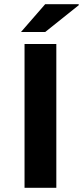

<svg xmlns="http://www.w3.org/2000/svg" viewBox="-20 -897 396 917"><path d="M80.1 -744.1 195.8 -877H356V-872.1L195.8 -744.1ZM97.2 0V-687H249V0Z"/></svg>

Font: Archivo Expanded SemiBold
Style: Regular
Weight: 600
Width: 7
Designer: Hector Gatti
Foundry: Omnibus-Type
Version: Version 2.001